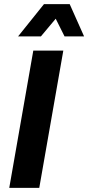

<svg xmlns="http://www.w3.org/2000/svg" viewBox="-20 -914 429 934"><path d="M25 0 142 -668H288L171 0ZM68 -737 194 -894H319L389 -737H294L251 -823L179 -737Z"/></svg>

Font: Gantari
Style: Bold Italic
Weight: 700
Italic angle: -10°
Designer: Anugrah Pasau
Foundry: Lafontype
Version: Version 1.000; ttfautohint (v1.8.4.7-5d5b)